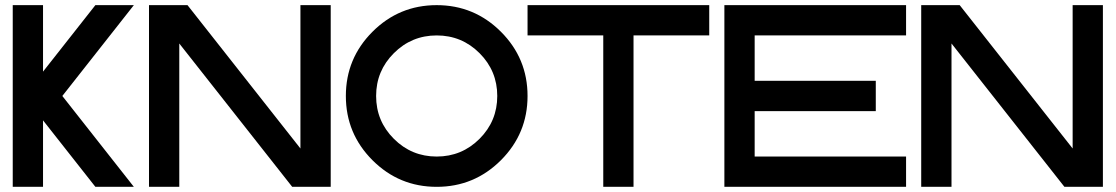

<svg xmlns="http://www.w3.org/2000/svg" viewBox="-20 -723 4317 743"><path d="M146.5 -257.3V0H29.3V-703.1H146.5V-445.8L349.1 -703.1H498L221.2 -351.6L498 0H349.1Z M673.8 -554.7V0H556.6V-703.1H705.6L1142.6 -148.4V-703.1H1259.8V0H1110.8Z M1669.9 0Q1524.4 0 1421.4 -103Q1318.4 -206.1 1318.4 -351.6Q1318.4 -497.1 1421.4 -600.1Q1524.4 -703.1 1669.9 -703.1Q1815.4 -703.1 1918.5 -600.1Q2021.5 -497.1 2021.5 -351.6Q2021.5 -206.1 1918.5 -103Q1815.4 0 1669.9 0ZM1669.9 -117.2Q1767.1 -117.2 1835.7 -185.8Q1904.3 -254.4 1904.3 -351.6Q1904.3 -448.7 1835.7 -517.3Q1767.1 -585.9 1669.9 -585.9Q1572.8 -585.9 1504.2 -517.3Q1435.5 -448.7 1435.5 -351.6Q1435.5 -254.4 1504.2 -185.8Q1572.8 -117.2 1669.9 -117.2Z M2724.6 -703.1V-585.9H2431.6V0H2314.5V-585.9H2021.5V-703.1Z M3486.3 -703.1V-585.9H2900.4V-410.2H3369.1V-293H2900.4V-117.2H3486.3V0H2783.2V-703.1Z M3662.1 -554.7V0H3544.9V-703.1H3693.8L4130.9 -148.4V-703.1H4248V0H4099.1Z"/></svg>

Font: Gerhaus
Style: Regular
Weight: 400
Designer: GGBotNet
Foundry: GGBotNet
Version: 1.01